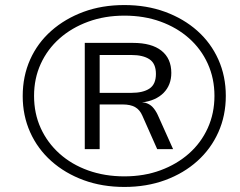

<svg xmlns="http://www.w3.org/2000/svg" viewBox="-20 -733 951 761"><path d="M473 8Q385 8 311.5 -19Q238 -46 183.5 -94.5Q129 -143 99.5 -209Q70 -275 70 -352Q70 -431 99.5 -497Q129 -563 183.5 -611Q238 -659 311 -686Q384 -713 473 -713Q561 -713 634.5 -686Q708 -659 762 -611Q816 -563 845.5 -497Q875 -431 875 -353Q875 -275 845.5 -209Q816 -143 762 -94.5Q708 -46 634.5 -19Q561 8 473 8ZM473 -34Q551 -34 616 -58Q681 -82 729 -124.5Q777 -167 803.5 -225.5Q830 -284 830 -353Q830 -422 803.5 -480.5Q777 -539 729 -581.5Q681 -624 616 -647.5Q551 -671 473 -671Q395 -671 329.5 -647Q264 -623 216 -580.5Q168 -538 141.5 -480Q115 -422 115 -353Q115 -283 141.5 -225Q168 -167 216 -124Q264 -81 329.5 -57.5Q395 -34 473 -34ZM316 -142V-563H507Q581 -563 620 -532Q659 -501 659 -444Q659 -396 628.5 -365Q598 -334 543 -327L555 -326Q573 -321 584.5 -309Q596 -297 605 -278L666 -142H603L544 -275Q534 -298 515.5 -308.5Q497 -319 466 -319H360L375 -331V-142ZM375 -365H501Q547 -365 572.5 -382Q598 -399 598 -440Q598 -481 572.5 -498Q547 -515 501 -515H375Z"/></svg>

Font: Nunito Sans 7pt SemiExpanded Light
Style: Italic
Weight: 300
Width: 6
Italic angle: -9°
Designer: Vernon Adams
Foundry: Vernon Adams
Version: Version 3.101;gftools[0.9.27]